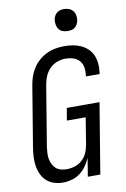

<svg xmlns="http://www.w3.org/2000/svg" viewBox="-102 -1007 705 1075"><g transform="rotate(-10 250.0 -470.0)"><path d="M168 8Q142 8 117.5 0.5Q93 -7 75 -23.5Q57 -40 46.5 -62.5Q36 -85 32 -110Q28 -135 29.5 -161.5Q31 -188 35 -214L92 -559Q96 -584 104.5 -608.5Q113 -633 127.5 -655Q142 -677 162.5 -694.5Q183 -712 206.5 -723Q230 -734 255.5 -738.5Q281 -743 306 -743Q331 -743 355 -739Q379 -735 400.5 -725Q422 -715 439 -698.5Q456 -682 465 -660.5Q474 -639 476.5 -614.5Q479 -590 475 -564L474 -555H396L397 -561Q400 -584 396.5 -606Q393 -628 379 -644Q365 -660 343.5 -666.5Q322 -673 299 -673Q276 -673 252 -664Q228 -655 210 -636.5Q192 -618 182.5 -595Q173 -572 169 -548L112 -203Q110 -186 109 -169Q108 -152 111 -136Q114 -120 121 -105.5Q128 -91 139.5 -81Q151 -71 167 -66.5Q183 -62 200 -62Q223 -62 246 -69Q269 -76 287.5 -92.5Q306 -109 316 -131Q326 -153 330 -176L355 -330H248L260 -400H446L380 0H309L326 -104Q316 -81 300.5 -59Q285 -37 264 -21.5Q243 -6 217.5 1Q192 8 168 8ZM340 -823Q326 -823 312 -828Q298 -833 290 -844Q282 -855 279.5 -870Q277 -885 279 -900Q281 -910 286.5 -920Q292 -930 300.5 -936.5Q309 -943 319.5 -945.5Q330 -948 341 -948Q355 -948 369 -942.5Q383 -937 391.5 -926Q400 -915 402.5 -900Q405 -885 402 -870Q400 -860 394.5 -850Q389 -840 380.5 -833.5Q372 -827 361.5 -825Q351 -823 340 -823Z"/></g></svg>

Font: Iosevka Term Curly Oblique
Style: Regular
Weight: 400
Italic angle: -9°
Designer: Belleve Invis
Foundry: Belleve Invis
Version: Version 32.3.0